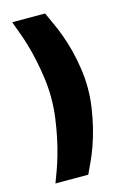

<svg xmlns="http://www.w3.org/2000/svg" viewBox="-96 -606 422 673"><g transform="rotate(-15 114.5 -269.5)"><path d="M138.7 22.5H19.5L35.2 -19.5Q43 -41 51.3 -69.3Q59.6 -97.7 66.4 -130.4Q73.2 -163.1 78.1 -198.7Q83 -234.4 83 -271.5Q83 -307.6 78.1 -343.3Q73.2 -378.9 66.4 -411.1Q59.6 -443.4 51.3 -471.2Q43 -499 35.2 -519.5L19.5 -562.5H138.7L158.2 -519.5Q168 -499 178.2 -471.2Q188.5 -443.4 196.8 -411.1Q205.1 -378.9 210.4 -343.3Q215.8 -307.6 215.8 -271.5Q215.8 -236.3 210.4 -200.2Q205.1 -164.1 196.8 -130.9Q188.5 -97.7 178.2 -68.8Q168 -40 158.2 -19.5Z"/></g></svg>

Font: Shorif Bongobondhu ANSI V2
Style: Regular
Weight: 400
Designer: Shorif Uddin Shishir, Shorif art & Design, e-mail : shorifart@gmail.com, facebook : Shorif2001
Foundry: Lipighor Font Foundry
Version: Designed By Shorif Uddin Shishir | Build By Niladri Shekhar 